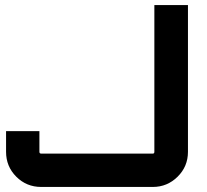

<svg xmlns="http://www.w3.org/2000/svg" viewBox="-20 -740 820 760"><path d="M591 -139V-720H724V-139Q724 -81 683 -40.5Q642 0 585 0H143Q85 0 44.5 -40.5Q4 -81 4 -139V-221H136V-139Q136 -132 143 -132H585Q591 -132 591 -139Z"/></svg>

Font: Orbitron
Style: Bold
Weight: 700
Designer: Matt McInerney
Foundry: Matt McInerney
Version: Version 001.001